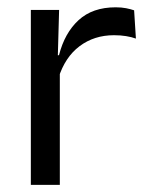

<svg xmlns="http://www.w3.org/2000/svg" viewBox="-20 -516 413 536"><path d="M143.2 -298.3 124.7 -360.9 144.7 -361.9Q160.4 -424 199.4 -459.8Q238.4 -495.6 302.9 -495.6Q319.2 -495.6 331.9 -493.1Q344.6 -490.6 354.4 -487.2L359.4 -408.3Q347.2 -412.7 331.8 -415.2Q316.4 -417.7 298.2 -417.7Q243 -417.7 202.2 -387.1Q161.5 -356.6 143.2 -298.3ZM66.1 0V-488.2H145L141 -344L147 -338V0Z"/></svg>

Font: Anek Latin Medium
Style: Regular
Weight: 500
Designer: Yesha Goshar
Foundry: Ek Type
Version: Version 1.003